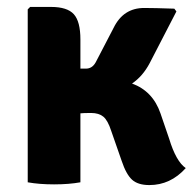

<svg xmlns="http://www.w3.org/2000/svg" viewBox="-20 -526 563 554"><path d="M443 -199 468 -126Q488 -60 516 -41Q472 8 411 8Q378 8 361 -7.5Q344 -23 331 -62L301 -148Q291 -179 278 -189.5Q265 -200 243 -200Q221 -200 212 -199V0Q179 6 136 6Q93 6 60 0V-499L67 -506H127Q174 -506 193 -485Q212 -464 212 -412V-328H228Q246 -328 256 -346L308 -446Q336 -503 396 -503Q425 -503 483 -501L489 -493L412 -344Q392 -306 361 -285Q421 -263 443 -199Z"/></svg>

Font: Signika
Style: Bold
Weight: 700
Designer: Anna Giedrys
Foundry: Anna Giedrys
Version: Version 1.001